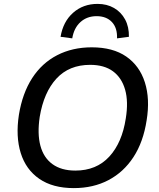

<svg xmlns="http://www.w3.org/2000/svg" viewBox="-20 -957 819 986"><path d="M77 -367Q95 -478 145 -555.5Q195 -633 273.5 -673.5Q352 -714 451 -714Q560 -714 628.5 -666.5Q697 -619 724 -534Q751 -449 733 -339Q716 -228 665.5 -150.5Q615 -73 537 -32Q459 9 359 9Q251 9 182 -38.5Q113 -86 86.5 -171Q60 -256 77 -367ZM184 -357Q171 -270 187.5 -208.5Q204 -147 249.5 -114Q295 -81 367 -81Q475 -81 541 -152.5Q607 -224 626 -349Q640 -435 622.5 -496.5Q605 -558 560 -591Q515 -624 443 -624Q335 -624 270 -553.5Q205 -483 184 -357ZM351 -760 291 -768Q304 -846 355.5 -891.5Q407 -937 481 -937Q529 -937 565.5 -916Q602 -895 622.5 -857Q643 -819 642 -768L581 -760Q583 -814 554.5 -844Q526 -874 476 -874Q427 -874 393.5 -844Q360 -814 351 -760Z"/></svg>

Font: Mulish ExtraLight SemiBold
Style: Italic
Weight: 600
Italic angle: -9°
Version: Version 3.603